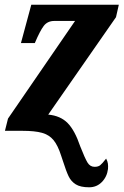

<svg xmlns="http://www.w3.org/2000/svg" viewBox="-20 -556 525 816"><path d="M247 127 240 106Q226 62 207.5 39.5Q189 17 158.5 8.5Q128 0 76 0H1L14 -52L299 -467H211Q182 -467 166 -446Q150 -425 128 -373H69L113 -536H485L473 -483L185 -69Q237 -64 267.5 -33Q298 -2 321 66Q341 117 352 135Q363 153 382 153Q397 153 405.5 146.5Q414 140 431 118Q437 129 438.5 139Q440 149 439 162Q435 195 413 217.5Q391 240 359 240Q322 240 302 227.5Q282 215 271.5 193Q261 171 247 127Z"/></svg>

Font: Noto Serif CondExtraBold
Style: Italic
Weight: 800
Width: 3
Italic angle: -12°
Designer: Monotype Design Team
Foundry: Monotype Imaging Inc.
Version: Version 1.001